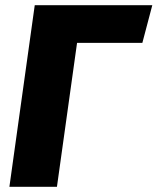

<svg xmlns="http://www.w3.org/2000/svg" viewBox="-20 -715 603 735"><path d="M525 -551H275L198 0H16L113 -695H563Z"/></svg>

Font: Trujillo ExtraBold
Style: Italic
Weight: 800
Italic angle: -8°
Designer: Fira Sans original fonts by bBox Type GmbH, Carrois Corporate GbR, & Edenspiekermann AG / Changes by Cristiano Sobral
Foundry: Fira Sans original fonts by bBox Type GmbH, Carrois Corporate GbR, & Edenspiekermann AG / Changes by Cristiano Sobral
Version: Version 4.301;July 28, 2020;FontCreator 13.0.0.2655 64-bit